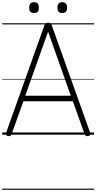

<svg xmlns="http://www.w3.org/2000/svg" viewBox="-20 -1221 873 1741"><path d="M54 13Q39 10 35 3Q31 -4 35 -16L383 -992Q387 -1005 394.5 -1010Q402 -1015 416 -1015Q431 -1015 438 -1010Q445 -1005 449 -992L798 -16Q802 -4 797.5 3Q793 10 778 13Q764 15 757.5 10.5Q751 6 745 -10L641 -303H192L87 -10Q82 5 75.5 10Q69 15 54 13ZM209 -353H622L416 -934ZM289 -1103Q267 -1103 256 -1114.5Q245 -1126 245 -1151Q245 -1177 256 -1189Q267 -1201 289 -1201Q311 -1201 321.5 -1189Q332 -1177 332 -1151Q333 -1126 322 -1114.5Q311 -1103 289 -1103ZM544 -1103Q522 -1103 511.5 -1114.5Q501 -1126 501 -1151Q501 -1177 511.5 -1189Q522 -1201 544 -1201Q566 -1201 577 -1189Q588 -1177 588 -1151Q588 -1126 577 -1114.5Q566 -1103 544 -1103ZM0 490H833V500H0ZM0 -20H833V0H0ZM0 -505H833V-500H0ZM0 -1010H833V-1000H0Z"/></svg>

Font: Playwrite ES Deco Guides
Style: Regular
Weight: 400
Designer: Veronika Burian, José Scaglione
Foundry: TypeTogether
Version: Version 1.003